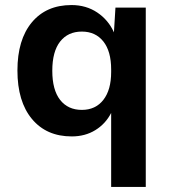

<svg xmlns="http://www.w3.org/2000/svg" viewBox="-20 -530 669 760"><path d="M557 -500V210H420V-83Q398 -40 357.5 -15Q317 10 264 10Q164 10 106.5 -59Q49 -128 49 -251Q49 -373 106 -441.5Q163 -510 263 -510Q321 -510 365 -480.5Q409 -451 431 -402L437 -500ZM420 -245V-255Q420 -327 389 -366Q358 -405 304 -405Q249 -405 218 -365.5Q187 -326 187 -250Q187 -174 218 -134.5Q249 -95 304 -95Q358 -95 389 -134.5Q420 -174 420 -245Z"/></svg>

Font: Work Sans SemiBold
Style: Regular
Weight: 600
Designer: Wei Huang
Foundry: Wei Huang
Version: Version 1.500